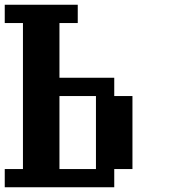

<svg xmlns="http://www.w3.org/2000/svg" viewBox="-20 -789 732 809"><path d="M384.3 -76.7V-384.3H230.5V-76.7ZM0 0V-76.7H76.7V-691.9H0V-769H307.6V-691.9H230.5V-461.4H461.4V-384.3H538.1V-76.7H461.4V0Z"/></svg>

Font: Good Old DOS
Style: Regular
Weight: 400
Designer: Vasily Draigo
Foundry: Vasily Draigo
Version: 1.0